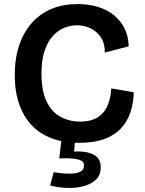

<svg xmlns="http://www.w3.org/2000/svg" viewBox="-20 -693 715 949"><path d="M372 13Q297 13 238 -8.5Q179 -30 138 -72.5Q97 -115 75 -178Q53 -241 53 -322Q53 -406 75.5 -471Q98 -536 139 -581.5Q180 -627 237 -650Q294 -673 364 -673Q418 -673 464 -659Q510 -645 543.5 -617.5Q577 -590 596 -551.5Q615 -513 616 -464L498 -433Q499 -478 479 -508Q459 -538 427.5 -553Q396 -568 360 -568Q328 -568 296.5 -555Q265 -542 240 -514Q215 -486 200 -440.5Q185 -395 185 -329Q185 -245 209.5 -193Q234 -141 277.5 -116.5Q321 -92 376 -92Q432 -92 465 -114.5Q498 -137 513 -174.5Q528 -212 530 -256L641 -237Q640 -185 625 -139Q610 -93 578.5 -59Q547 -25 496 -6Q445 13 372 13ZM228 224 245 158Q261 161 286 163.5Q311 166 336 165Q361 164 378 155Q395 146 395 126Q395 119 392.5 112Q390 105 378.5 99.5Q367 94 342 91Q317 88 273 90L284 -6H352L346 56Q392 54 421 62.5Q450 71 464 88.5Q478 106 478 133Q478 174 452 197Q426 220 386.5 229Q347 238 304.5 235.5Q262 233 228 224Z"/></svg>

Font: Bricolage Grotesque 96pt ExtraBold SemiBold
Style: Regular
Weight: 600
Version: Version 1.001;gftools[0.9.33.dev8+g029e19f]